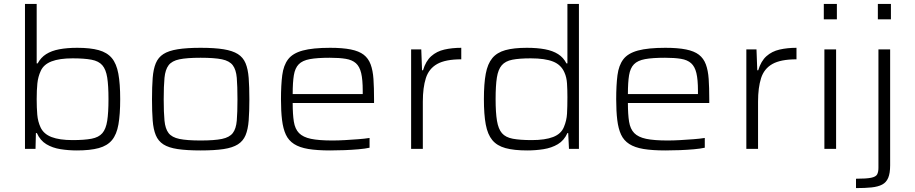

<svg xmlns="http://www.w3.org/2000/svg" viewBox="-20 -763 4691 984"><path d="M374 8Q331 8 290 1.5Q249 -5 217.5 -24Q186 -43 169 -81H164L162 0H108V-743H168V-438H173Q189 -468 216.5 -485.5Q244 -503 284 -510.5Q324 -518 376 -518Q443 -518 486 -506Q529 -494 553 -465.5Q577 -437 586.5 -385.5Q596 -334 596 -255Q596 -177 587 -125.5Q578 -74 554 -45Q530 -16 486 -4Q442 8 374 8ZM352 -45Q412 -45 449 -52Q486 -59 504.5 -80.5Q523 -102 529.5 -144Q536 -186 536 -255Q536 -324 529.5 -365.5Q523 -407 504.5 -428.5Q486 -450 449 -457Q412 -464 352 -464Q285 -464 244.5 -448.5Q204 -433 189 -400Q175 -370 171.5 -335.5Q168 -301 168 -255Q168 -211 171 -175.5Q174 -140 188 -110Q204 -76 244.5 -60.5Q285 -45 352 -45Z M1008 8Q937 8 890.5 1Q844 -6 817.5 -23Q791 -40 778.5 -70Q766 -100 762.5 -145.5Q759 -191 759 -254Q759 -318 762.5 -363.5Q766 -409 778.5 -439Q791 -469 817.5 -486Q844 -503 890.5 -510.5Q937 -518 1008 -518Q1080 -518 1126 -510.5Q1172 -503 1199 -486Q1226 -469 1238.5 -439Q1251 -409 1254.5 -363.5Q1258 -318 1258 -254Q1258 -191 1254.5 -145.5Q1251 -100 1238.5 -70Q1226 -40 1199 -23Q1172 -6 1126 1Q1080 8 1008 8ZM1008 -43Q1079 -43 1117.5 -51Q1156 -59 1173 -81Q1190 -103 1193.5 -145Q1197 -187 1197 -254Q1197 -322 1193.5 -364Q1190 -406 1173 -428.5Q1156 -451 1117.5 -459Q1079 -467 1008 -467Q938 -467 899.5 -459Q861 -451 844 -428.5Q827 -406 823 -364Q819 -322 819 -254Q819 -187 823 -145Q827 -103 844 -81Q861 -59 899.5 -51Q938 -43 1008 -43Z M1672 8Q1605 8 1560 0.5Q1515 -7 1487 -25Q1459 -43 1445 -73Q1431 -103 1425.5 -148Q1420 -193 1420 -254Q1420 -327 1426.5 -377.5Q1433 -428 1456.5 -459Q1480 -490 1531.5 -504Q1583 -518 1672 -518Q1736 -518 1778 -509.5Q1820 -501 1844 -482.5Q1868 -464 1879.5 -433Q1891 -402 1894 -358Q1897 -314 1897 -255V-235H1480Q1480 -177 1486 -139.5Q1492 -102 1512.5 -81Q1533 -60 1573.5 -51.5Q1614 -43 1684 -43Q1714 -43 1748.5 -45Q1783 -47 1816 -49.5Q1849 -52 1874 -56V-6Q1852 -1 1818 2Q1784 5 1746.5 6.5Q1709 8 1672 8ZM1839 -261V-298Q1839 -355 1831 -388.5Q1823 -422 1804 -439Q1785 -456 1752 -461.5Q1719 -467 1670 -467Q1606 -467 1568 -460Q1530 -453 1511 -433.5Q1492 -414 1486 -377.5Q1480 -341 1480 -281H1859Z M2087 0V-510H2139L2143 -403H2148Q2162 -450 2190 -475Q2218 -500 2257.5 -509Q2297 -518 2344 -518V-459Q2263 -459 2220.5 -435Q2178 -411 2162.5 -362.5Q2147 -314 2147 -242V0Z M2682 8Q2614 8 2570.5 -4Q2527 -16 2503 -45Q2479 -74 2469.5 -125Q2460 -176 2460 -255Q2460 -334 2469.5 -385Q2479 -436 2503 -465Q2527 -494 2570 -506Q2613 -518 2680 -518Q2733 -518 2773 -510.5Q2813 -503 2840.5 -485.5Q2868 -468 2883 -438H2888V-743H2947V0H2896L2892 -81H2888Q2871 -43 2839 -24Q2807 -5 2766 1.5Q2725 8 2682 8ZM2705 -45Q2774 -45 2815 -61Q2856 -77 2870 -112Q2884 -145 2886 -180.5Q2888 -216 2888 -265Q2888 -302 2886 -334.5Q2884 -367 2873 -391Q2856 -431 2814.5 -447.5Q2773 -464 2700 -464Q2642 -464 2606 -457Q2570 -450 2551.5 -428.5Q2533 -407 2526.5 -365.5Q2520 -324 2520 -255Q2520 -186 2527 -144Q2534 -102 2552.5 -80.5Q2571 -59 2608 -52Q2645 -45 2705 -45Z M3390 8Q3323 8 3278 0.5Q3233 -7 3205 -25Q3177 -43 3163 -73Q3149 -103 3143.5 -148Q3138 -193 3138 -254Q3138 -327 3144.5 -377.5Q3151 -428 3174.5 -459Q3198 -490 3249.5 -504Q3301 -518 3390 -518Q3454 -518 3496 -509.5Q3538 -501 3562 -482.5Q3586 -464 3597.5 -433Q3609 -402 3612 -358Q3615 -314 3615 -255V-235H3198Q3198 -177 3204 -139.5Q3210 -102 3230.5 -81Q3251 -60 3291.5 -51.5Q3332 -43 3402 -43Q3432 -43 3466.5 -45Q3501 -47 3534 -49.5Q3567 -52 3592 -56V-6Q3570 -1 3536 2Q3502 5 3464.5 6.5Q3427 8 3390 8ZM3557 -261V-298Q3557 -355 3549 -388.5Q3541 -422 3522 -439Q3503 -456 3470 -461.5Q3437 -467 3388 -467Q3324 -467 3286 -460Q3248 -453 3229 -433.5Q3210 -414 3204 -377.5Q3198 -341 3198 -281H3577Z M3805 0V-510H3857L3861 -403H3866Q3880 -450 3908 -475Q3936 -500 3975.5 -509Q4015 -518 4062 -518V-459Q3981 -459 3938.5 -435Q3896 -411 3880.5 -362.5Q3865 -314 3865 -242V0Z M4202 -664V-743H4269V-664ZM4205 0V-510H4265V0Z M4479 -664V-743H4546V-664ZM4367 201V153Q4420 153 4444.5 148Q4469 143 4475.5 130.5Q4482 118 4482 97V-510H4542V84Q4542 125 4532 148.5Q4522 172 4501 183Q4480 194 4447 197.5Q4414 201 4367 201Z"/></svg>

Font: Saira Expanded Light
Style: Regular
Weight: 300
Width: 7
Designer: Hector Gatti with collaboration of the Omnibus-Type team
Foundry: Omnibus-Type
Version: Version 1.101